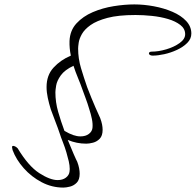

<svg xmlns="http://www.w3.org/2000/svg" viewBox="-20 -656 887 870"><path d="M267 194Q215 194 168.5 169.5Q122 145 87.5 106Q53 67 37 24Q33 10 36 6Q37 5 39 5Q42 5 47.5 7Q53 9 60 16Q109 97 158 128.5Q207 160 241 160Q264 160 278.5 149Q293 138 295 122Q295 119 295.5 116Q296 113 296 110Q296 94 291.5 74.5Q287 55 281 35Q274 11 265 -11.5Q256 -34 251 -50Q242 -77 231 -105Q220 -133 210 -161Q202 -187 196.5 -212.5Q191 -238 191 -262Q191 -315 222.5 -349.5Q254 -384 301 -404Q294 -437 295 -470Q297 -518 326.5 -550Q356 -582 400.5 -601Q445 -620 495 -628Q545 -636 589 -636Q632 -636 677.5 -627.5Q723 -619 761.5 -602.5Q800 -586 823.5 -561Q847 -536 847 -504Q847 -480 828.5 -461.5Q810 -443 782 -430Q754 -417 724.5 -410.5Q695 -404 672 -404Q661 -404 656 -410Q653 -415 658 -420Q662 -422 667 -422Q698 -422 733.5 -432.5Q769 -443 794 -461Q819 -479 819 -501Q819 -526 797 -543Q775 -560 741 -570Q707 -580 668 -584Q629 -588 594 -588Q516 -588 467 -575Q418 -562 390.5 -542.5Q363 -523 351 -501.5Q339 -480 336.5 -462Q334 -444 334 -436Q334 -391 347 -347.5Q360 -304 375 -261Q395 -209 412.5 -169Q430 -129 434 -121Q440 -105 442.5 -92Q445 -79 445 -68Q445 -41 432 -27.5Q419 -14 401.5 -9.5Q384 -5 371 -5Q327 -5 287 -22Q302 15 314 42.5Q326 70 330 77Q336 93 338.5 106.5Q341 120 341 131Q341 158 328 171.5Q315 185 297.5 189.5Q280 194 267 194ZM344 -38Q368 -38 382.5 -49Q397 -60 399 -76Q401 -94 396.5 -116.5Q392 -139 384 -163Q377 -187 368.5 -209.5Q360 -232 354 -249Q345 -275 333.5 -302.5Q322 -330 313 -358Q273 -339 255.5 -314.5Q238 -290 234.5 -268.5Q231 -247 231 -238Q231 -193 243.5 -149.5Q256 -106 272 -63Q294 -50 311.5 -44Q329 -38 344 -38Z"/></svg>

Font: WindSong Medium
Style: Regular
Weight: 500
Designer: Robert E. Leuschke
Foundry: Robert E. Leuschke
Version: Version 1.010; ttfautohint (v1.8.3)